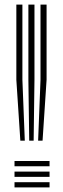

<svg xmlns="http://www.w3.org/2000/svg" viewBox="-20 -820 275 840"><path d="M146.8 -204.5 157.2 -470.8V-800H183.8V-470.8L166.2 -204.5ZM69 -204.5 51.5 -470.8V-800H78V-470.8L88.5 -204.5ZM107.8 -204.5 104.2 -470.8V-800H130.8V-470.8L127.2 -204.5ZM43.5 0V-23H196.8V0ZM43.5 -92.5V-115.5H196.8V-92.5ZM43.5 -46.2V-69.2H196.8V-46.2Z"/></svg>

Font: Big Shoulders Inline Text Thin ExtraBold
Style: Regular
Weight: 800
Version: Version 2.002